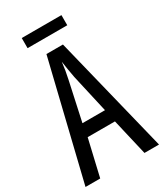

<svg xmlns="http://www.w3.org/2000/svg" viewBox="-210 -936 871 1018"><g transform="rotate(-30 225.0 -426.5)"><path d="M361 0 309 -223H142L90 0H0L173 -714H274L450 0ZM240 -535Q235 -563 230.5 -589Q226 -615 223 -638Q218 -590 206 -536L155 -301H293ZM345 -853V-791H102V-853Z"/></g></svg>

Font: Noto Sans Bengali ExtraCondensed
Style: Regular
Weight: 400
Width: 2
Designer: Jelle Bosma - Monotype Design Team
Foundry: Monotype Imaging Inc.
Version: Version 2.003; ttfautohint (v1.8.4.7-5d5b)